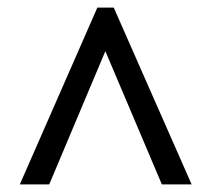

<svg xmlns="http://www.w3.org/2000/svg" viewBox="-20 -734 555 503"><path d="M32 -251 235 -714H278L482 -251H404L256 -600L109 -251Z"/></svg>

Font: Noto Serif Myanmar SemiCondensed ExtraBold
Style: Regular
Weight: 800
Width: 4
Designer: Ben Mitchell and the Monotype Design Team
Foundry: Monotype Imaging Inc.
Version: Version 2.106; ttfautohint (v1.8.4.7-5d5b)